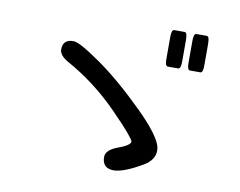

<svg xmlns="http://www.w3.org/2000/svg" viewBox="-78 -856 1156 926"><g transform="rotate(10 500.0 -392.5)"><path d="M233.4 -614.7Q247.6 -614.7 276.9 -599.6Q312 -581.1 370.6 -540Q476.1 -465.8 599.1 -344.7Q695.8 -249 717.3 -194.3Q723.1 -178.7 723.1 -166Q723.1 -118.2 671.9 -88.4Q580.6 -34.7 532.2 -34.7Q504.4 -34.7 490.2 -48.8Q476.1 -63 476.1 -90.8Q476.1 -126 538.1 -147.9Q574.2 -161.1 586.9 -173.8Q593.3 -180.2 593.3 -185.5Q593.3 -191.9 571.8 -218.3Q543.5 -252.9 479.5 -317.9Q364.7 -435.1 224.1 -512.7Q208.5 -521.5 199.5 -530.5Q190.4 -539.6 186.3 -548.1Q182.1 -556.6 182.1 -565.4Q182.1 -589.4 194.8 -602.1Q207.5 -614.7 233.4 -614.7ZM689.9 -710Q689.9 -727.1 691.2 -733.9Q692.4 -740.7 693.6 -743.7Q694.8 -746.6 696 -748Q697.3 -749.5 698 -750Q698.7 -750.5 699.7 -750.5Q701.2 -751.5 703.1 -751.5H753.9Q757.3 -751.5 760.7 -748.5Q767.1 -741.7 767.1 -710V-612.3Q767.1 -585.4 762.2 -578.1Q758.8 -572.8 753.9 -572.8H703.1Q698.2 -572.8 694.8 -578.1Q689.9 -585.4 689.9 -612.3ZM798.3 -710Q798.3 -727.1 799.6 -733.9Q800.8 -740.7 802 -743.7Q803.2 -746.6 804.4 -748Q805.7 -749.5 806.4 -750Q807.1 -750.5 808.1 -750.5Q809.6 -751.5 811.5 -751.5H862.3Q865.7 -751.5 869.1 -748.5Q875.5 -741.7 875.5 -710V-612.3Q875.5 -596.2 874 -587.9Q871.6 -574.7 864.3 -572.8Q863.3 -572.8 862.3 -572.8H811.5Q807.6 -572.8 805.4 -575.2Q803.2 -577.6 802 -580.3Q800.8 -583 799.6 -589.6Q798.3 -596.2 798.3 -612.3Z"/></g></svg>

Font: YuPearl-Medium
Style: Medium
Weight: 500
Designer: Max Yao
Foundry: Max-Everyday
Version: Version 1.011; ttfautohint (v1.8.3)